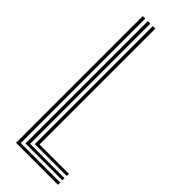

<svg xmlns="http://www.w3.org/2000/svg" viewBox="-263 -829 857 857"><g transform="rotate(45 166.0 -400.0)"><path d="M60.8 0V-800H76.5V-13.8H325.2V0ZM92.5 -27.5V-800H108.2V-41.2H325.2V-27.5ZM124 -55V-800H140V-68.8H325.2V-55Z"/></g></svg>

Font: Big Shoulders Inline Text Thin
Style: Regular
Weight: 400
Version: Version 2.002